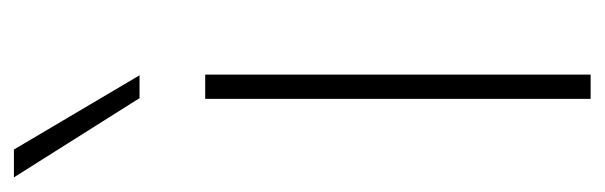

<svg xmlns="http://www.w3.org/2000/svg" viewBox="-334 -538 848 269"><g transform="rotate(-90 89.5 -404.0)"><path d="M85 0V-540H119V0ZM86 -632 -25 -808H14L118 -632Z"/></g></svg>

Font: Encode Sans Condensed Thin Thin
Style: Regular
Weight: 250
Version: Version 3.002